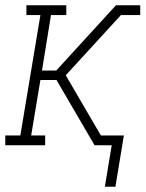

<svg xmlns="http://www.w3.org/2000/svg" viewBox="-22 -550 551 727"><path d="M375 157 401 0H336L192 -247H131L96 -37H149V0H-2V-37H55L131 -493H78V-530H229V-493H171L137 -283H191L417 -530H509V-493H436L227 -265L360 -37H447L415 157Z"/></svg>

Font: Iosevka Curly Slab XLtObl
Style: Regular
Weight: 200
Italic angle: -9°
Monospace: yes
Designer: Belleve Invis
Foundry: Belleve Invis
Version: Version 11.1.0; ttfautohint (v1.8.3)